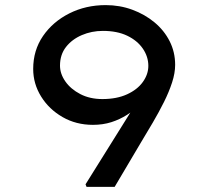

<svg xmlns="http://www.w3.org/2000/svg" viewBox="-20 -732 816 752"><path d="M319 0 315 -10 591 -452 585 -379Q560 -351 533.5 -326Q507 -301 478 -282.5Q449 -264 416 -253.5Q383 -243 344 -243Q278 -243 225 -273.5Q172 -304 141 -354Q110 -404 110 -462Q110 -535 148.5 -591Q187 -647 251.5 -679.5Q316 -712 394 -712Q449 -712 498 -694Q547 -676 585 -644.5Q623 -613 644.5 -570.5Q666 -528 666 -478Q666 -446 654 -409Q642 -372 622 -332Q602 -292 578.5 -252Q555 -212 532 -174L429 0ZM381 -344Q437 -344 477.5 -362.5Q518 -381 539.5 -411Q561 -441 561 -474Q561 -510 539.5 -541.5Q518 -573 478.5 -592Q439 -611 383 -611Q339 -611 300.5 -594.5Q262 -578 238.5 -548Q215 -518 215 -475Q215 -443 236 -413Q257 -383 294.5 -363.5Q332 -344 381 -344Z"/></svg>

Font: Lexend Zetta
Style: Regular
Weight: 400
Designer: Bonnie Shaver-Troup, Thomas Jockin
Foundry: Lexend
Version: Version 1.007